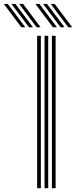

<svg xmlns="http://www.w3.org/2000/svg" viewBox="-137 -988 399 1008"><path d="M135.5 0V-800H155V0ZM58 0V-800H77.5V0ZM96.8 0V-800H116.2V0ZM55.2 -845 -36.8 -967.5H-16L76 -845ZM-25 -845 -117.2 -967.5H-96.2L-4.2 -845ZM15 -845 -77 -967.5H-56L36 -845ZM221.2 -845 129.2 -967.5H150L242 -845ZM140.8 -845 48.8 -967.5H69.8L161.8 -845ZM181 -845 89 -967.5H109.8L201.8 -845Z"/></svg>

Font: Big Shoulders Inline Text Thin SemiBold
Style: Regular
Weight: 600
Version: Version 2.002